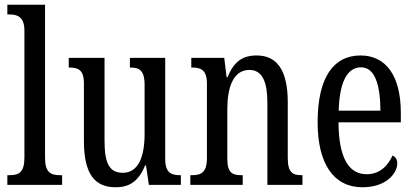

<svg xmlns="http://www.w3.org/2000/svg" viewBox="-20 -780 1749 810"><path d="M11 0H242V-41H233C194 -41 170 -52 170 -115V-760H11V-719H21C52 -719 83 -710 83 -651V-115C83 -52 59 -41 21 -41H11Z M468 10C522 10 563 -11 592 -82H596L608 0H743V-41H739C705 -41 677 -49 677 -109V-536H528V-495H531C565 -495 590 -486 590 -422V-215C590 -117 563 -51 498 -51C438 -51 421 -97 421 -188V-536H270V-495H274C309 -495 334 -486 334 -428V-186C334 -48 378 10 468 10Z M783 0H1004V-41H999C964 -41 939 -48 939 -108V-321C939 -405 961 -485 1032 -485C1088 -485 1108 -432 1108 -347V0H1256V-41H1252C1217 -41 1194 -50 1194 -113V-349C1194 -486 1147 -546 1063 -546C1005 -546 967 -522 940 -454H936L926 -536H787V-495H792C826 -495 853 -486 853 -427V-113C853 -50 826 -41 790 -41H783Z M1509 10C1611 10 1656 -50 1656 -91C1656 -109 1647 -119 1636 -124C1617 -81 1582 -45 1527 -45C1451 -45 1409 -114 1408 -264H1671V-304C1671 -462 1607 -546 1501 -546C1386 -546 1320 -452 1320 -264C1320 -90 1387 10 1509 10ZM1585 -313H1409C1412 -430 1443 -496 1503 -496C1562 -496 1584 -422 1585 -313Z"/></svg>

Font: Noto Serif Sinhala ExtraCondensed
Style: Regular
Weight: 400
Width: 2
Designer: Jelle Bosma - Monotype Design Team
Foundry: Monotype Imaging Inc.
Version: Version 2.007